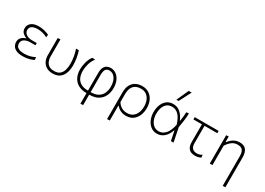

<svg xmlns="http://www.w3.org/2000/svg" viewBox="-7 -1751 4002 2904"><g transform="rotate(30 1994.0 -299.0)"><path d="M256.5 9.5Q182 9.5 140 -11Q98 -31.5 80.5 -63Q63 -94.5 63 -129Q63 -167 80.2 -192.2Q97.5 -217.5 121.8 -231.8Q146 -246 166.5 -250.5V-256.5Q132 -267 101.5 -296Q71 -325 71 -376.5Q71 -430.5 114.8 -467.8Q158.5 -505 248 -505Q299.5 -505 348.5 -492.2Q397.5 -479.5 427.5 -463L421.5 -417.5Q378.5 -440.5 335 -450.5Q291.5 -460.5 253.5 -460.5Q189 -460.5 153.5 -438Q118 -415.5 118 -369.5Q118 -328 156 -299Q194 -270 267 -270H342.5V-231H254.5Q193 -231 151.8 -206.2Q110.5 -181.5 110.5 -132.5Q110.5 -106 123.2 -84Q136 -62 168.2 -48.5Q200.5 -35 259 -35Q310.5 -35 358 -48Q405.5 -61 438.5 -81L445.5 -35Q421 -20 371 -5.2Q321 9.5 256.5 9.5Z M777.5 9.5Q712.5 9.5 668.2 -17.2Q624 -44 601.2 -90.2Q578.5 -136.5 578.5 -195.5V-494.5L625 -497V-198.5Q625 -128 661 -81Q697 -34 778 -34Q842 -34 877.2 -64.2Q912.5 -94.5 926.5 -144Q940.5 -193.5 940.5 -252Q940.5 -313.5 929 -378.2Q917.5 -443 898.5 -494.5H947.5Q965.5 -442.5 976.5 -377.2Q987.5 -312 987.5 -250.5Q987.5 -175 965.8 -116.2Q944 -57.5 897.8 -24Q851.5 9.5 777.5 9.5Z M1372.5 194.5V9.5Q1282.5 9.5 1223.8 -24.8Q1165 -59 1136.2 -118.5Q1107.5 -178 1107.5 -253.5Q1107.5 -311.5 1125 -378Q1142.5 -444.5 1180.5 -497L1233 -494.5Q1192 -443 1173.2 -377.5Q1154.5 -312 1154.5 -253.5Q1154.5 -191 1175.8 -141.5Q1197 -92 1245 -63.2Q1293 -34.5 1373 -34.5V-341.5Q1373 -404 1391 -439.5Q1409 -475 1438.2 -489.8Q1467.5 -504.5 1501 -504.5Q1556 -504.5 1598.8 -473.5Q1641.5 -442.5 1665.8 -387Q1690 -331.5 1690 -257.5Q1690 -185 1661.8 -124.2Q1633.5 -63.5 1573.5 -27Q1513.5 9.5 1419 9.5V192ZM1419 -336V-34.5Q1502.5 -34.5 1551.5 -65.5Q1600.5 -96.5 1621.8 -147Q1643 -197.5 1643 -257Q1643 -347.5 1604.8 -404Q1566.5 -460.5 1502.5 -460.5Q1460 -460.5 1439.5 -431.2Q1419 -402 1419 -336Z M1838 194.5V-270.5Q1838 -351.5 1866 -403.5Q1894 -455.5 1942.8 -480.2Q1991.5 -505 2054.5 -505Q2123.5 -505 2173.2 -471.8Q2223 -438.5 2249.8 -380.8Q2276.5 -323 2276.5 -249Q2276.5 -179.5 2252.2 -120.8Q2228 -62 2179.5 -26.2Q2131 9.5 2058.5 9.5Q2006 9.5 1963.2 -10.5Q1920.5 -30.5 1891 -67H1884.5V192ZM2050.5 -35.5Q2113.5 -35.5 2153 -65.8Q2192.5 -96 2210.8 -144.8Q2229 -193.5 2229 -249.5Q2229 -308 2209.8 -356Q2190.5 -404 2151.8 -432.5Q2113 -461 2054.5 -461Q1973.5 -461 1929 -414Q1884.5 -367 1884.5 -265.5V-130Q1912 -85 1954 -60.2Q1996 -35.5 2050.5 -35.5Z M2600.5 9.5Q2535 9.5 2488.8 -27Q2442.5 -63.5 2418 -122.8Q2393.5 -182 2393.5 -249Q2393.5 -323 2417.2 -380.8Q2441 -438.5 2486 -471.8Q2531 -505 2595.5 -505Q2666 -505 2718.5 -459.5Q2771 -414 2802 -338H2808.5Q2816 -381 2819.2 -420.2Q2822.5 -459.5 2824 -494.5L2868.5 -498Q2866.5 -435.5 2858 -370.2Q2849.5 -305 2838 -243Q2850.5 -182 2862.5 -121.5Q2874.5 -61 2886.5 0H2841Q2832.5 -41 2824.2 -81.8Q2816 -122.5 2807.5 -163H2801Q2772.5 -79.5 2719.2 -35Q2666 9.5 2600.5 9.5ZM2606 -35.5Q2669.5 -35.5 2719.5 -89.5Q2769.5 -143.5 2792.5 -258Q2758.5 -368 2710.2 -414Q2662 -460 2601.5 -460Q2545.5 -460 2510 -431.5Q2474.5 -403 2457.8 -355Q2441 -307 2441 -249Q2441 -195 2459.2 -146Q2477.5 -97 2514.2 -66.2Q2551 -35.5 2606 -35.5ZM2599.5 -583Q2623.5 -636 2647 -688.2Q2670.5 -740.5 2694 -792L2746 -793Q2718.5 -740.5 2692 -688.5Q2665.5 -636.5 2638.5 -584.5Z M3262 9.5Q3120 9.5 3120 -146.5V-454.5H2971.5V-494.5H3389V-454.5H3165.5V-151Q3165.5 -34.5 3270.5 -34.5Q3294 -34.5 3318 -41.2Q3342 -48 3359.5 -62.5L3365.5 -16.5Q3351.5 -6 3324.5 1.8Q3297.5 9.5 3262 9.5Z M3857.5 194.5V-321Q3857.5 -389 3832.8 -424Q3808 -459 3745 -459Q3684.5 -459 3641.2 -424.2Q3598 -389.5 3566.5 -340.5V0H3520V-494.5L3563 -498.5L3564 -403.5H3571Q3586 -425 3611.5 -448.5Q3637 -472 3672.8 -488.5Q3708.5 -505 3754.5 -505Q3833.5 -505 3868.5 -459Q3903.5 -413 3903.5 -327.5V192Z"/></g></svg>

Font: Commissioner ExtraLight
Style: Regular
Weight: 200
Designer: Kostas Bartsokas
Foundry: Kostas Bartsokas
Version: Version 1.000; ttfautohint (v1.8.3)